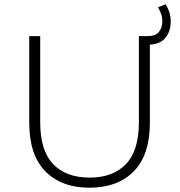

<svg xmlns="http://www.w3.org/2000/svg" viewBox="-20 -868 836 893"><path d="M396 5Q266 5 191 -71Q116 -147 116 -297V-700H167V-299Q167 -168 227 -105Q287 -42 397 -42Q506 -42 566 -105Q626 -168 626 -299V-700H677V-297Q677 -147 602 -71Q527 5 396 5ZM654 -660V-700H667Q704 -700 719.5 -720Q735 -740 735 -768Q735 -788 729 -804Q723 -820 715 -834L750 -848Q761 -832 767.5 -811Q774 -790 774 -768Q774 -721 748 -690.5Q722 -660 667 -660Z"/></svg>

Font: Modern
Style: Regular
Weight: 300
Designer: Julieta Ulanovsky
Foundry: Julieta Ulanovsky
Version: Version 8.000